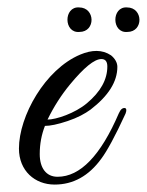

<svg xmlns="http://www.w3.org/2000/svg" viewBox="-20 -493 396 517"><path d="M101 -154C115 -154 135 -158 162 -167C189 -176 209 -187 224 -198C272 -235 296 -273 296 -313C296 -324 290 -335 279 -344C255 -360 227 -359 196 -346C101 -306 31 -180 31 -93C31 -33 74 4 127 4C177 4 219 -19 253 -66C268 -86 290 -126 318 -187C321 -195 321 -200 317 -202C310 -203 305 -199 300 -188C251 -74 196 -17 135 -17C104 -17 87 -41 87 -78C87 -106 92 -131 101 -154ZM269 -314C269 -279 251 -246 214 -215C182 -188 131 -171 108 -171C125 -206 145 -237 168 -265C206 -311 234 -334 253 -334C264 -334 269 -327 269 -314ZM322 -473C280 -476 280 -403 323 -407C367 -407 366 -473 322 -473ZM193 -473C151 -476 151 -403 194 -407C238 -407 237 -473 193 -473Z"/></svg>

Font: VL Great Vibes
Style: Regular
Weight: 400
Designer: Robert E. Leuschke
Foundry: Robert E. Leuschke
Version: Version 1.001